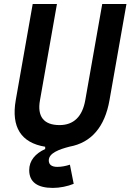

<svg xmlns="http://www.w3.org/2000/svg" viewBox="-20 -713 639 940"><path d="M238.8 207C272.9 207 311 199.2 340.8 187L322.3 93.3C301.3 100.1 280.3 104 260.7 104C233.4 104 218.8 93.3 218.8 72.3C218.8 36.6 269.5 18.1 320.8 4.9C426.8 -14.6 493.2 -91.3 516.1 -222.7L599.1 -693.4H480.5L397.5 -222.7C383.3 -142.1 340.8 -100.6 271.5 -100.6C194.3 -100.6 161.1 -142.6 175.8 -222.7L258.8 -693.4H140.1L57.1 -222.7C34.2 -90.8 83 -13.7 201.2 5.4V16.6C153.3 38.6 123 72.8 123 120.1C123 178.2 163.1 207 238.8 207Z"/></svg>

Font: Cascadia Code SemiBold
Style: Italic
Weight: 600
Italic angle: -10°
Monospace: yes
Designer: Aaron Bell
Foundry: Saja Typeworks
Version: Version 2404.023